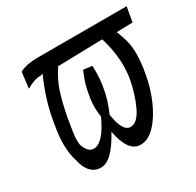

<svg xmlns="http://www.w3.org/2000/svg" viewBox="-126 -693 864 845"><g transform="rotate(-30 306.0 -270.5)"><path d="M81 -72Q67.5 -112 67.5 -163.5Q67.5 -208.5 78 -263Q94.5 -370.5 143.5 -478L133.5 -475Q98.5 -475 58 -450.5L68 -531.5Q87 -541.5 110 -545.8Q133 -550 163 -550H612L599 -475L517.5 -473Q531 -439.5 538 -412Q545 -384.5 545 -347.5Q545 -304 534.5 -248Q524.5 -187.5 499 -128Q473.5 -68.5 437.8 -29.8Q402 9 362 9Q330 9 309.2 -19.8Q288.5 -48.5 278 -105Q245.5 -46 217 -18.5Q188.5 9 160 9Q130.5 9 110 -11.8Q89.5 -32.5 81 -72ZM271.5 -185.5Q267.5 -211 267.5 -234.5Q267.5 -266 274 -297Q280.5 -345.5 306.5 -404L350.5 -398L351 -372Q351 -326 343.5 -288Q336.5 -238.5 308.5 -174Q322 -81 362 -81Q397 -81 423.8 -137Q450.5 -193 464.5 -267Q469.5 -296.5 469.5 -330.5Q469.5 -403 446 -477.5L219 -472Q187 -424 171.5 -376.5Q156 -329 143 -263L137.5 -230Q132.5 -202.5 130 -183.5Q127.5 -164.5 127.5 -147.5Q127.5 -136.5 129 -126Q144 -79 174 -79Q222.5 -79 271.5 -185.5Z"/></g></svg>

Font: JuliaMono
Style: Italic
Weight: 400
Italic angle: -9°
Monospace: yes
Designer: cormullion
Foundry: corm
Version: Version 0.057; ttfautohint (v1.8.4)